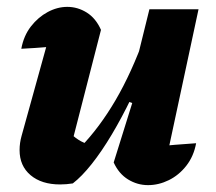

<svg xmlns="http://www.w3.org/2000/svg" viewBox="-20 -531 629 559"><path d="M274 -444 192 -125 179 -149Q193 -134 208.5 -124Q224 -114 242 -110L214 -102Q270 -160 316.5 -239.5Q363 -319 402 -427L415 -368Q391 -305 363 -247Q335 -189 305.5 -139.5Q276 -90 247 -53.5Q218 -17 192 3Q173 6 155 6Q101 6 69 -21Q37 -48 37 -94Q37 -115 43 -136L135 -468L214 -403Q165 -398 123.5 -394.5Q82 -391 42 -389Q49 -427 70 -454Q91 -481 119 -496Q147 -511 176 -511Q206 -511 232.5 -494.5Q259 -478 274 -444ZM311 -58 365 -231 349 -237 415 -504H558L457 -33L429 -104Q461 -107 490.5 -109.5Q520 -112 551 -114Q544 -76 522.5 -48.5Q501 -21 471.5 -6.5Q442 8 411 8Q380 8 353 -8.5Q326 -25 311 -58Z"/></svg>

Font: Piazzolla Thin Black
Style: Italic
Weight: 900
Italic angle: -11.3°
Version: Version 2.005